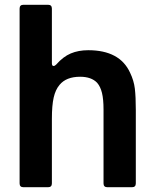

<svg xmlns="http://www.w3.org/2000/svg" viewBox="-20 -783 645 803"><path d="M78 0Q62 0 62 -16V-747Q62 -763 78 -763H181Q197 -763 197 -747V-519Q197 -507 204 -507Q209 -507 215 -513Q244 -546 276 -559.5Q308 -573 349 -573Q481 -573 524 -479Q540 -446 544 -412Q548 -378 548 -323V-16Q548 0 532 0H429Q413 0 413 -16V-325Q413 -368 406.5 -394.5Q400 -421 386 -437Q362 -462 315 -462Q257 -462 229 -428Q212 -408 204.5 -375Q197 -342 197 -286V-16Q197 0 181 0Z"/></svg>

Font: Open Sauce Two
Style: Bold
Weight: 700
Designer: Alfredo Marco Pradil
Foundry: Creative Sauce Fz LLC
Version: Version 1.477